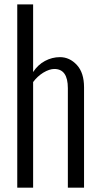

<svg xmlns="http://www.w3.org/2000/svg" viewBox="-20 -860 460 880"><path d="M131.8 0H59.1V-839.8H131.8V-529.8Q153.3 -563 186 -580.6Q218.8 -598.1 254.9 -598.1Q299.3 -598.1 332.5 -562Q365.2 -526.4 365.2 -460V0H291V-456.1Q291 -543.9 229 -543.9Q206.5 -543.9 178.2 -526.9Q151.4 -510.3 131.8 -483.9Z"/></svg>

Font: VL Oswald
Style: Light
Weight: 300
Designer: vernon adams
Foundry: vernon adams
Version: Version ; ttfautohint (v0.92.18-e454-dirty) -l 8 -r 50 -G 20